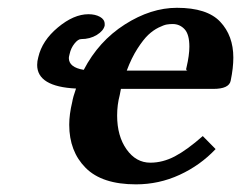

<svg xmlns="http://www.w3.org/2000/svg" viewBox="-20 -465 624 497"><path d="M308.1 -282.2H340.8H465.8Q460 -282.2 462.9 -291Q470.2 -322.3 470.2 -344.2Q470.2 -376 457.8 -389.4Q445.3 -402.8 426.8 -402.8Q419.4 -402.8 411.9 -401.6Q404.3 -400.4 390.4 -393.6Q376.5 -386.7 363.8 -374.8Q351.1 -362.8 335.7 -338.9Q320.3 -314.9 308.1 -282.2ZM504.9 -112.8 538.1 -79.1Q498.5 -37.1 445.1 -12.5Q391.6 12.2 332 12.2Q244.1 12.2 201.7 -30.5Q159.2 -73.2 159.2 -142.1Q159.2 -168.9 167 -201.2Q168.9 -213.4 176.8 -235.8Q76.2 -240.7 76.2 -296.9Q76.2 -306.6 79.1 -316.9Q88.9 -359.9 129.9 -394Q170.9 -428.2 209 -428.2Q226.6 -428.2 238.8 -421.4Q251 -414.6 251 -402.8V-398.9Q248 -385.3 230.5 -374.5Q212.9 -363.8 189.9 -363.8Q182.1 -363.8 172.9 -352.3Q163.6 -340.8 160.2 -325.2Q158.2 -317.4 158.2 -314.9Q158.2 -290.5 196.8 -284.2Q235.4 -358.4 303 -401.6Q370.6 -444.8 438 -444.8Q516.1 -444.8 550 -408.7Q584 -372.6 584 -315.9Q584 -289.1 577.1 -255.9Q572.8 -234.9 532.2 -234.9H293Q290.5 -222.7 290 -219.2Q283.2 -193.8 283.2 -166Q283.2 -112.8 307.6 -78.4Q332 -43.9 369.1 -43.9Q401.4 -43.9 432.6 -60.3Q463.9 -76.7 504.9 -112.8Z"/></svg>

Font: Linux Libertine G
Style: Bold Italic
Weight: 700
Italic angle: -11.5°
Designer: Philipp H. Poll
Foundry: Philipp H. Poll
Version: Version 4.1.0